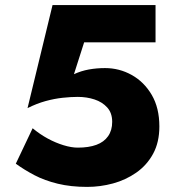

<svg xmlns="http://www.w3.org/2000/svg" viewBox="-20 -720 685 753"><path d="M605 -224Q605 -297 575 -348Q545 -399 496.5 -426Q448 -453 392 -453Q359 -453 328.5 -447.5Q298 -442 270 -429L310 -554H590V-700H186L88 -296Q124 -314 158.5 -323.5Q193 -333 225.5 -336.5Q258 -340 285 -340Q320 -340 350.5 -330Q381 -320 400.5 -298.5Q420 -277 420 -242Q420 -209 404 -186Q388 -163 358 -152Q328 -141 285 -141Q260 -141 229 -150.5Q198 -160 167.5 -176.5Q137 -193 108 -217L42 -78Q75 -54 115 -33Q155 -12 206.5 0.5Q258 13 322 13Q373 13 423 -0.5Q473 -14 514.5 -43Q556 -72 580.5 -117Q605 -162 605 -224Z"/></svg>

Font: Glinicke Jost Bold
Style: Bold
Weight: 700
Version: Version 3.710